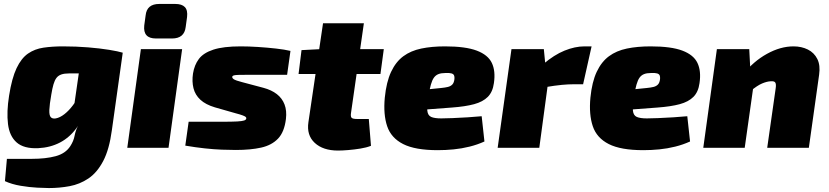

<svg xmlns="http://www.w3.org/2000/svg" viewBox="-20 -749 4200 973"><path d="M397 -500 602 -482 547 -90Q534 8 503 67Q472 126 428 155.5Q384 185 332.5 194.5Q281 204 228 204Q208 204 168.5 202Q129 200 84.5 192.5Q40 185 5 169L15 56Q30 56 44.5 56Q59 56 81.5 56Q104 56 141 56Q212 56 262 42.5Q312 29 336 -8Q353 -34 358 -61Q363 -88 376 -113L343 -125ZM299 -514Q366 -514 426.5 -509Q487 -504 533 -496.5Q579 -489 602 -482L440 -376Q414 -377 390 -377Q366 -377 331 -377Q306 -377 290.5 -371.5Q275 -366 266 -354Q257 -342 251 -321.5Q245 -301 240 -270Q231 -219 230 -191.5Q229 -164 237.5 -155Q246 -146 263 -149Q284 -153 306.5 -170.5Q329 -188 350 -216Q371 -244 385 -277L419 -221Q404 -151 369 -102Q334 -53 284.5 -27Q235 -1 173 2Q101 5 64.5 -27Q28 -59 20.5 -120.5Q13 -182 26 -264Q40 -353 64 -403.5Q88 -454 122 -477.5Q156 -501 200.5 -507.5Q245 -514 299 -514Z M903 -500 834 0H625L694 -500ZM868 -729Q902 -729 917 -713Q932 -697 928 -663L921 -612Q914 -554 852 -554H770Q704 -554 711 -620L718 -671Q724 -729 787 -729Z M1200 -514Q1240 -514 1287 -511Q1334 -508 1378.5 -503Q1423 -498 1452 -491L1435 -370Q1386 -370 1337 -370Q1288 -370 1244 -370Q1209 -370 1190.5 -369.5Q1172 -369 1165 -367Q1158 -365 1157 -360Q1156 -353 1165.5 -347Q1175 -341 1206 -333L1315 -304Q1356 -293 1383 -272Q1410 -251 1422 -219.5Q1434 -188 1429 -146Q1421 -80 1389 -46.5Q1357 -13 1303.5 -1Q1250 11 1175 11Q1144 11 1104.5 9.5Q1065 8 1018.5 3Q972 -2 919 -11L936 -132Q949 -132 977 -132Q1005 -132 1039 -132Q1073 -132 1104 -132Q1156 -132 1182 -133.5Q1208 -135 1217.5 -138.5Q1227 -142 1228 -148Q1229 -153 1225 -156.5Q1221 -160 1209 -164.5Q1197 -169 1174 -175L1069 -205Q1022 -219 995.5 -243.5Q969 -268 960.5 -302Q952 -336 958 -376Q965 -420 988 -450.5Q1011 -481 1061.5 -497.5Q1112 -514 1200 -514Z M1824 -631 1759 -178Q1756 -159 1761.5 -152.5Q1767 -146 1790 -146H1849L1860 -10Q1837 -1 1806 4Q1775 9 1744.5 11.5Q1714 14 1693 14Q1617 14 1575 -25Q1533 -64 1543 -130L1617 -631ZM1925 -500 1908 -374H1493L1508 -495L1605 -500Z M2235 -514Q2339 -514 2396 -492.5Q2453 -471 2472.5 -430Q2492 -389 2483 -328Q2477 -283 2452 -258Q2427 -233 2382.5 -221Q2338 -209 2270 -204L2004 -184L2017 -283L2215 -303Q2236 -305 2250 -308.5Q2264 -312 2272.5 -321Q2281 -330 2283 -349Q2284 -360 2281 -367Q2278 -374 2268 -377Q2258 -380 2237 -379Q2216 -379 2202 -373.5Q2188 -368 2179 -355.5Q2170 -343 2163.5 -320Q2157 -297 2151 -261Q2143 -212 2145.5 -188Q2148 -164 2165 -156.5Q2182 -149 2216 -149Q2237 -149 2273.5 -150.5Q2310 -152 2350.5 -154.5Q2391 -157 2421 -160L2435 -32Q2400 -16 2360 -6Q2320 4 2279 8Q2238 12 2198 12Q2084 12 2023 -19Q1962 -50 1942 -109.5Q1922 -169 1930 -254Q1938 -334 1962 -385Q1986 -436 2024 -464Q2062 -492 2115 -503Q2168 -514 2235 -514Z M2736 -500 2746 -398 2765 -386 2713 0H2502L2572 -500ZM2978 -514 2935 -322H2888Q2861 -322 2828 -319Q2795 -316 2741 -307L2733 -424Q2788 -471 2841 -492.5Q2894 -514 2942 -514Z M3277 -514Q3381 -514 3438 -492.5Q3495 -471 3514.5 -430Q3534 -389 3525 -328Q3519 -283 3494 -258Q3469 -233 3424.5 -221Q3380 -209 3312 -204L3046 -184L3059 -283L3257 -303Q3278 -305 3292 -308.5Q3306 -312 3314.5 -321Q3323 -330 3325 -349Q3326 -360 3323 -367Q3320 -374 3310 -377Q3300 -380 3279 -379Q3258 -379 3244 -373.5Q3230 -368 3221 -355.5Q3212 -343 3205.5 -320Q3199 -297 3193 -261Q3185 -212 3187.5 -188Q3190 -164 3207 -156.5Q3224 -149 3258 -149Q3279 -149 3315.5 -150.5Q3352 -152 3392.5 -154.5Q3433 -157 3463 -160L3477 -32Q3442 -16 3402 -6Q3362 4 3321 8Q3280 12 3240 12Q3126 12 3065 -19Q3004 -50 2984 -109.5Q2964 -169 2972 -254Q2980 -334 3004 -385Q3028 -436 3066 -464Q3104 -492 3157 -503Q3210 -514 3277 -514Z M4001 -514Q4042 -514 4074 -498Q4106 -482 4122 -450Q4138 -418 4131 -370L4079 0H3868L3911 -302Q3914 -322 3909 -330.5Q3904 -339 3884 -337Q3866 -336 3842 -326Q3818 -316 3783 -287L3748 -374Q3798 -438 3866.5 -476Q3935 -514 4001 -514ZM3777 -500 3784 -366 3804 -354 3754 0H3544L3613 -500Z"/></svg>

Font: Exo 2 Black
Style: Italic
Weight: 900
Italic angle: -8°
Designer: Natanael Gama
Foundry: Natanael Gama
Version: Version 2.010